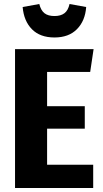

<svg xmlns="http://www.w3.org/2000/svg" viewBox="-20 -938 514 958"><path d="M430 -579H215V-408H403V-296H215V-116H445V0H55V-693H447ZM93 -903 176 -918Q184 -886 202 -872Q220 -858 252 -858Q283 -858 301.5 -872Q320 -886 327 -918L410 -903Q405 -834 364 -792.5Q323 -751 252 -751Q180 -751 139.5 -792Q99 -833 93 -903Z"/></svg>

Font: Fira Sans Condensed
Style: Bold
Weight: 700
Width: 3
Designer: bBox Type GmbH & Carrois Corporate GbR & Edenspiekermann AG
Foundry: bBox Type GmbH & Carrois Corporate GbR & Edenspiekermann AG
Version: Version 4.301